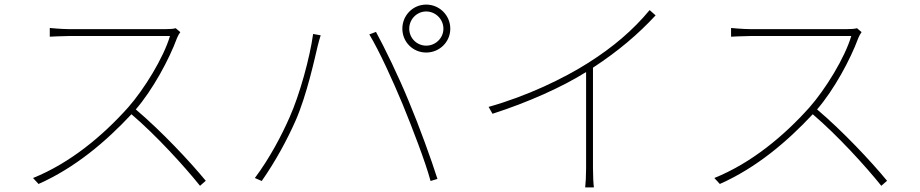

<svg xmlns="http://www.w3.org/2000/svg" viewBox="-20 -800 4010 837"><path d="M766 -660 746 -677C735 -674 721 -673 700 -673C669 -673 307 -673 281 -673C249 -673 197 -678 197 -678V-640C197 -640 251 -643 281 -643C307 -643 691 -643 721 -643C693 -548 608 -410 538 -331C426 -206 285 -89 124 -24L148 2C308 -69 442 -183 553 -302C661 -210 783 -76 852 10L877 -12C806 -98 685 -227 572 -323C646 -409 717 -540 752 -635C754 -641 762 -655 766 -660Z M1764 -675C1764 -716 1797 -750 1838 -750C1879 -750 1913 -716 1913 -675C1913 -634 1879 -601 1838 -601C1797 -601 1764 -634 1764 -675ZM1734 -675C1734 -617 1780 -571 1838 -571C1896 -571 1943 -617 1943 -675C1943 -733 1896 -780 1838 -780C1780 -780 1734 -733 1734 -675ZM1243 -290C1209 -212 1155 -109 1091 -24L1121 -11C1181 -97 1231 -189 1269 -275C1318 -387 1352 -546 1365 -600C1370 -620 1373 -630 1378 -646L1345 -652C1331 -549 1286 -386 1243 -290ZM1735 -346C1778 -241 1834 -96 1857 -11L1887 -20C1861 -102 1808 -249 1763 -356C1716 -471 1656 -593 1619 -661L1590 -650C1634 -577 1693 -447 1735 -346Z M2110 -334 2127 -304C2282 -354 2430 -420 2535 -486V-65C2535 -34 2533 3 2531 17H2569C2567 3 2565 -34 2565 -65V-505C2675 -577 2761 -650 2838 -733L2812 -756C2739 -668 2653 -595 2546 -527C2436 -457 2277 -381 2110 -334Z M3736 -660 3716 -677C3705 -674 3691 -673 3670 -673C3639 -673 3277 -673 3251 -673C3219 -673 3167 -678 3167 -678V-640C3167 -640 3221 -643 3251 -643C3277 -643 3661 -643 3691 -643C3663 -548 3578 -410 3508 -331C3396 -206 3255 -89 3094 -24L3118 2C3278 -69 3412 -183 3523 -302C3631 -210 3753 -76 3822 10L3847 -12C3776 -98 3655 -227 3542 -323C3616 -409 3687 -540 3722 -635C3724 -641 3732 -655 3736 -660Z"/></svg>

Font: Harano Aji Gothic K1 ExtraLight
Style: Regular
Weight: 250
Foundry: Masamichi Hosoda
Version: HaranoAjiGothicK1-ExtraLight version 20230610;ttx 4.39.4